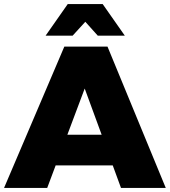

<svg xmlns="http://www.w3.org/2000/svg" viewBox="-28 -932 842 952"><path d="M572 0 531 -112H248L206 0H-8L291 -701H505L794 0ZM306 -264H476L392 -493ZM591 -755H457L395 -824L332 -755H198L308 -912H481Z"/></svg>

Font: Gontserrat ExtraBold
Style: Regular
Weight: 800
Designer: Julieta Ulanovsky
Foundry: Julieta Ulanovsky
Version: Version 6.001